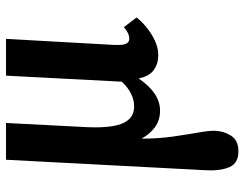

<svg xmlns="http://www.w3.org/2000/svg" viewBox="-107 -433 811 637"><g transform="rotate(-90 298.5 -114.5)"><path d="M115 271Q76 271 63 242Q50 213 52 167L87 -500H209L195 -228Q193 -181 198.5 -146.5Q204 -112 220 -93.5Q236 -75 264 -75Q287 -75 308.5 -86.5Q330 -98 346 -116L366 -500H488L468 -142Q468 -134 468 -122Q468 -110 472.5 -100.5Q477 -91 490 -91Q497 -91 506 -95Q515 -99 527 -109L559 -67Q547 -51 527 -34.5Q507 -18 483 -6.5Q459 5 434 5Q405 5 384.5 -10Q364 -25 357 -59H356Q308 11 250 11Q218 11 195 -6Q172 -23 158 -49H157Q157 5 164 54Q171 103 177.5 139.5Q184 176 183 195Q182 223 166.5 247Q151 271 115 271Z"/></g></svg>

Font: Lora
Style: Italic
Weight: 400
Italic angle: -3°
Designer: Olga Karpushina, Alexei Vanyashin (Cyrillic)
Foundry: Cyreal
Version: Version 3.008